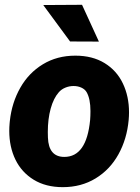

<svg xmlns="http://www.w3.org/2000/svg" viewBox="-20 -770 585 800"><path d="M321.8 -750 392.1 -596.7 272 -597.2 160.2 -749ZM21 -266.1Q29.3 -342.3 64.5 -404.3Q99.6 -466.3 158.7 -502.2Q217.8 -538.1 293.9 -538.1Q365.2 -538.1 415.8 -507.1Q466.3 -476.1 491.9 -422.4Q517.6 -368.7 517.6 -301.8Q517.6 -286.1 516.1 -270Q508.8 -190.4 473.4 -126.7Q438 -63 378.2 -26.6Q318.4 9.8 241.7 9.8Q170.9 9.8 120.6 -21Q70.3 -51.8 44.4 -104.7Q18.6 -157.7 18.6 -224.6Q18.6 -239.7 20 -255.9ZM248 -116.2Q340.8 -116.2 355.5 -270Q356.9 -287.1 356.9 -307.1Q356.9 -358.4 340.8 -386.2Q333.5 -398.4 318.8 -405Q304.2 -411.6 286.6 -411.6Q269 -411.6 252.7 -405Q236.3 -398.4 225.1 -385.7Q203.1 -360.8 191.2 -317.6Q179.2 -274.4 179.2 -219.7Q179.2 -204.6 179.7 -196.8Q182.6 -116.2 248 -116.2Z"/></svg>

Font: Mardoto Black
Style: Italic
Weight: 900
Italic angle: -12°
Designer: Christian Robertson, Vahan Hovhannisyan
Foundry: Google
Version: Version 1.000